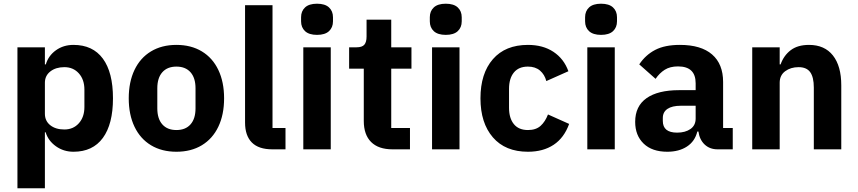

<svg xmlns="http://www.w3.org/2000/svg" viewBox="-20 -805 4624 1035"><path d="M74 210V-550H222V-458H227Q241 -505 281.5 -534Q322 -563 376 -563Q480 -563 534.5 -489Q589 -415 589 -275Q589 -136 534.5 -61.5Q480 13 376 13Q323 13 281.5 -16.5Q240 -46 226 -92H222V210ZM435 -228V-322Q435 -376 405 -409.5Q375 -443 327 -443Q281 -443 251.5 -420Q222 -397 222 -359V-192Q222 -153 251 -130Q280 -107 327 -107Q375 -107 405 -140.5Q435 -174 435 -228Z M674 -275Q674 -363 705 -428Q736 -493 794 -528Q852 -563 931 -563Q1010 -563 1068 -528Q1126 -493 1157 -428Q1188 -363 1188 -275Q1188 -187 1157 -122Q1126 -57 1068 -22Q1010 13 931 13Q852 13 794 -22Q736 -57 705 -122Q674 -187 674 -275ZM1034 -221V-329Q1034 -385 1007 -415.5Q980 -446 931 -446Q882 -446 855 -415.5Q828 -385 828 -329V-221Q828 -165 855 -134.5Q882 -104 931 -104Q980 -104 1007 -134.5Q1034 -165 1034 -221Z M1448 0Q1374 0 1337.5 -37Q1301 -74 1301 -144V-777H1449V-115H1519V0Z M1603 -690V-712Q1603 -745 1624.5 -765Q1646 -785 1689 -785Q1732 -785 1753.5 -765Q1775 -745 1775 -712V-690Q1775 -657 1753.5 -637Q1732 -617 1689 -617Q1646 -617 1624.5 -637Q1603 -657 1603 -690ZM1763 0H1615V-550H1763Z M2096 0Q2020 0 1980.5 -39.5Q1941 -79 1941 -153V-435H1862V-550H1902Q1932 -550 1944 -564Q1956 -578 1956 -608V-699H2089V-550H2198V-435H2089V-115H2190V0Z M2297 -690V-712Q2297 -745 2318.5 -765Q2340 -785 2383 -785Q2426 -785 2447.5 -765Q2469 -745 2469 -712V-690Q2469 -657 2447.5 -637Q2426 -617 2383 -617Q2340 -617 2318.5 -637Q2297 -657 2297 -690ZM2457 0H2309V-550H2457Z M2570 -275Q2570 -409 2637 -486Q2704 -563 2826 -563Q2907 -563 2963.5 -525.5Q3020 -488 3044 -421L2925 -368Q2916 -403 2891 -424.5Q2866 -446 2826 -446Q2776 -446 2750 -414Q2724 -382 2724 -326V-224Q2724 -168 2750 -136Q2776 -104 2826 -104Q2869 -104 2894 -126.5Q2919 -149 2934 -188L3048 -137Q3021 -62 2964.5 -24.5Q2908 13 2826 13Q2704 13 2637 -64.5Q2570 -142 2570 -275Z M3134 -690V-712Q3134 -745 3155.5 -765Q3177 -785 3220 -785Q3263 -785 3284.5 -765Q3306 -745 3306 -712V-690Q3306 -657 3284.5 -637Q3263 -617 3220 -617Q3177 -617 3155.5 -637Q3134 -657 3134 -690ZM3294 0H3146V-550H3294Z M3404 -148Q3404 -233 3465.5 -276Q3527 -319 3641 -319H3730V-356Q3730 -447 3635 -447Q3592 -447 3563.5 -429Q3535 -411 3514 -380L3426 -458Q3460 -509 3512 -536Q3564 -563 3645 -563Q3759 -563 3818.5 -511.5Q3878 -460 3878 -363V-115H3930V0H3848Q3806 0 3778.5 -26Q3751 -52 3745 -96H3739Q3726 -43 3683 -15Q3640 13 3577 13Q3495 13 3449.5 -31Q3404 -75 3404 -148ZM3730 -166V-235H3651Q3603 -235 3578 -218Q3553 -201 3553 -169V-153Q3553 -90 3630 -90Q3674 -90 3702 -109.5Q3730 -129 3730 -166Z M4035 0V-550H4183V-458H4188Q4205 -506 4242.5 -534.5Q4280 -563 4341 -563Q4425 -563 4470 -506Q4515 -449 4515 -345V0H4367V-333Q4367 -389 4347.5 -416Q4328 -443 4285 -443Q4242 -443 4212.5 -421Q4183 -399 4183 -359V0Z"/></svg>

Font: IBM Plex Sans JP
Style: Bold
Weight: 700
Designer: Mike Abbink; Paul van der Laan; Pieter van Rosmalen; Wujin Sim; Yejin Wi; Jinhee Kim; Boomi Park; Yona Kim; Kichan Ma
Foundry: Sandoll Inc.
Version: Version 1.001